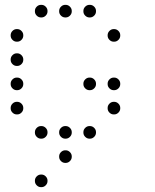

<svg xmlns="http://www.w3.org/2000/svg" viewBox="-20 -596 640 792"><path d="M149 -576Q139 -576 131.5 -568.5Q124 -561 124 -551V-549Q124 -539 131.5 -531.5Q139 -524 149 -524H151Q161 -524 168.5 -531.5Q176 -539 176 -549V-551Q176 -561 168.5 -568.5Q161 -576 151 -576ZM249 -576Q239 -576 231.5 -568.5Q224 -561 224 -551V-549Q224 -539 231.5 -531.5Q239 -524 249 -524H251Q261 -524 268.5 -531.5Q276 -539 276 -549V-551Q276 -561 268.5 -568.5Q261 -576 251 -576ZM349 -576Q339 -576 331.5 -568.5Q324 -561 324 -551V-549Q324 -539 331.5 -531.5Q339 -524 349 -524H351Q361 -524 368.5 -531.5Q376 -539 376 -549V-551Q376 -561 368.5 -568.5Q361 -576 351 -576ZM49 -476Q39 -476 31.5 -468.5Q24 -461 24 -451V-449Q24 -439 31.5 -431.5Q39 -424 49 -424H51Q61 -424 68.5 -431.5Q76 -439 76 -449V-451Q76 -461 68.5 -468.5Q61 -476 51 -476ZM449 -476Q439 -476 431.5 -468.5Q424 -461 424 -451V-449Q424 -439 431.5 -431.5Q439 -424 449 -424H451Q461 -424 468.5 -431.5Q476 -439 476 -449V-451Q476 -461 468.5 -468.5Q461 -476 451 -476ZM49 -376Q39 -376 31.5 -368.5Q24 -361 24 -351V-349Q24 -339 31.5 -331.5Q39 -324 49 -324H51Q61 -324 68.5 -331.5Q76 -339 76 -349V-351Q76 -361 68.5 -368.5Q61 -376 51 -376ZM49 -276Q39 -276 31.5 -268.5Q24 -261 24 -251V-249Q24 -239 31.5 -231.5Q39 -224 49 -224H51Q61 -224 68.5 -231.5Q76 -239 76 -249V-251Q76 -261 68.5 -268.5Q61 -276 51 -276ZM349 -276Q339 -276 331.5 -268.5Q324 -261 324 -251V-249Q324 -239 331.5 -231.5Q339 -224 349 -224H351Q361 -224 368.5 -231.5Q376 -239 376 -249V-251Q376 -261 368.5 -268.5Q361 -276 351 -276ZM449 -276Q439 -276 431.5 -268.5Q424 -261 424 -251V-249Q424 -239 431.5 -231.5Q439 -224 449 -224H451Q461 -224 468.5 -231.5Q476 -239 476 -249V-251Q476 -261 468.5 -268.5Q461 -276 451 -276ZM49 -176Q39 -176 31.5 -168.5Q24 -161 24 -151V-149Q24 -139 31.5 -131.5Q39 -124 49 -124H51Q61 -124 68.5 -131.5Q76 -139 76 -149V-151Q76 -161 68.5 -168.5Q61 -176 51 -176ZM449 -176Q439 -176 431.5 -168.5Q424 -161 424 -151V-149Q424 -139 431.5 -131.5Q439 -124 449 -124H451Q461 -124 468.5 -131.5Q476 -139 476 -149V-151Q476 -161 468.5 -168.5Q461 -176 451 -176ZM149 -76Q139 -76 131.5 -68.5Q124 -61 124 -51V-49Q124 -39 131.5 -31.5Q139 -24 149 -24H151Q161 -24 168.5 -31.5Q176 -39 176 -49V-51Q176 -61 168.5 -68.5Q161 -76 151 -76ZM249 -76Q239 -76 231.5 -68.5Q224 -61 224 -51V-49Q224 -39 231.5 -31.5Q239 -24 249 -24H251Q261 -24 268.5 -31.5Q276 -39 276 -49V-51Q276 -61 268.5 -68.5Q261 -76 251 -76ZM349 -76Q339 -76 331.5 -68.5Q324 -61 324 -51V-49Q324 -39 331.5 -31.5Q339 -24 349 -24H351Q361 -24 368.5 -31.5Q376 -39 376 -49V-51Q376 -61 368.5 -68.5Q361 -76 351 -76ZM249 24Q239 24 231.5 31.5Q224 39 224 49V51Q224 61 231.5 68.5Q239 76 249 76H251Q261 76 268.5 68.5Q276 61 276 51V49Q276 39 268.5 31.5Q261 24 251 24ZM149 124Q139 124 131.5 131.5Q124 139 124 149V151Q124 161 131.5 168.5Q139 176 149 176H151Q161 176 168.5 168.5Q176 161 176 151V149Q176 139 168.5 131.5Q161 124 151 124Z"/></svg>

Font: Doto Rounded
Style: Regular
Weight: 400
Monospace: yes
Version: Version 1.000